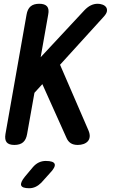

<svg xmlns="http://www.w3.org/2000/svg" viewBox="-20 -760 640 1020"><path d="M124 -48Q119 -18 102.5 -4Q86 10 56.5 10Q27 10 15.5 -4Q4 -18 9 -48L121 -682Q126 -712 142.5 -726Q159 -740 188.5 -740Q218 -740 230 -726Q242 -712 236 -682L196 -456L428 -705Q445 -723 462.5 -731.5Q480 -740 499 -740Q512 -740 524.5 -735.5Q537 -731 543.5 -722Q550 -713 548 -700Q546 -687 529 -669L299 -416L450 -67Q458 -48 456.5 -33.5Q455 -19 446.5 -9.5Q438 0 424 5Q410 10 393 10Q370 10 355.5 0.5Q341 -9 333 -28L205 -313L163 -267ZM112 179 153 130Q168 112 185.5 103.5Q203 95 223 95Q265 95 270.5 111.5Q276 128 244 161L199 211Q185 225 169 232.5Q153 240 135 240Q98 240 92.5 225Q87 210 112 179Z"/></svg>

Font: Maple Mono SemiBold
Style: Italic
Weight: 600
Italic angle: -10°
Monospace: yes
Designer: subframe7536
Version: Version 7.000